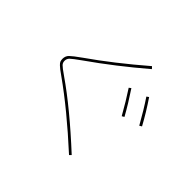

<svg xmlns="http://www.w3.org/2000/svg" viewBox="-191 -1052 1382 1382"><g transform="rotate(45 500.0 -360.5)"><path d="M624 -569.3 639.6 -581.1Q704.1 -484.4 751 -399.4L733.4 -388.7Q676.8 -489.3 624 -569.3ZM758.8 -614.3 775.4 -626Q838.9 -532.2 888.7 -440.4L871.1 -429.7Q811.5 -536.1 758.8 -614.3ZM237.3 -488.3Q423.8 -618.2 632.8 -797.9L647.5 -782.2Q451.2 -614.3 248 -471.7Q190.4 -430.7 175.3 -416Q160.2 -401.4 160.2 -379.9Q160.2 -361.3 172.4 -348.1Q184.6 -335 235.4 -299.8Q428.7 -166 676.8 63.5L663.1 77.1Q421.9 -143.6 223.6 -284.2Q192.4 -306.6 183.1 -313.5Q173.8 -320.3 160.2 -333Q146.5 -345.7 143.1 -356Q139.6 -366.2 139.6 -379.9Q139.6 -408.2 158.2 -426.8Q176.8 -445.3 237.3 -488.3Z"/></g></svg>

Font: Mgen+ 1mn thin
Style: Regular
Weight: 100
Designer: [Source Han Sans]
Ryoko NISHIZUKA  (kana & ideographs); Paul D. Hunt (Latin, Greek & Cyrillic); Wenlong ZHANG  (bopomofo
Version: Version 1.059.20150602